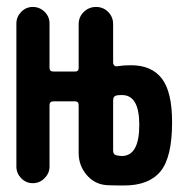

<svg xmlns="http://www.w3.org/2000/svg" viewBox="-20 -540 540 566"><path d="M313.5 -244.1V-95.7Q313.5 -84 324.2 -82Q334 -80.1 338.9 -80.1Q390.6 -80.1 390.6 -171.9Q390.6 -259.8 339.8 -259.8Q329.1 -259.8 324.2 -258.8Q313.5 -256.8 313.5 -244.1ZM28.3 -48.8V-470.7Q28.3 -490.2 42.5 -504.9Q56.6 -519.5 76.7 -519.5Q96.7 -519.5 111.3 -505.4Q126 -491.2 126 -470.7V-339.8Q126 -329.1 137.7 -329.1H201.2Q211.9 -329.1 211.9 -339.8V-468.8Q211.9 -490.2 227.1 -504.9Q242.2 -519.5 263.2 -519.5Q284.2 -519.5 298.8 -504.9Q313.5 -490.2 313.5 -468.8V-355.5Q313.5 -350.6 316.9 -347.2Q320.3 -343.8 325.2 -344.7Q343.8 -347.7 366.2 -347.7Q426.8 -347.7 457 -308.6Q487.3 -269.5 487.3 -179.7Q487.3 -76.2 453.1 -34.7Q418.9 6.8 345.7 6.8Q312.5 6.8 295.9 5.9Q259.8 3.9 235.8 -23.9Q211.9 -51.8 211.9 -88.9V-230.5Q211.9 -241.2 201.2 -241.2H137.7Q126 -241.2 126 -230.5V-48.8Q126 -29.3 111.3 -14.6Q96.7 0 76.7 0Q56.6 0 42.5 -14.6Q28.3 -29.3 28.3 -48.8Z"/></svg>

Font: Rounded-X Mgen+ 1m medium
Style: Regular
Weight: 500
Designer: [Source Han Sans]
Ryoko NISHIZUKA  (kana & ideographs); Paul D. Hunt (Latin, Greek & Cyrillic); Wenlong ZHANG  (bopomofo
Version: Version 1.059.20150602